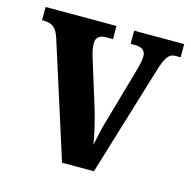

<svg xmlns="http://www.w3.org/2000/svg" viewBox="-85 -620 700 704"><g transform="rotate(15 265.0 -268.0)"><path d="M71 -436 210 0H331L456 -411C474 -472 486 -486 512 -486H530V-536H340V-486H358C383 -486 397 -475 397 -455C397 -435 392 -418 385 -393L330 -200C318 -163 310 -121 304 -93C299 -126 288 -175 275 -219L217 -406C213 -420 209 -436 209 -453C209 -473 220 -486 245 -486H273V-536H4V-486C42 -486 58 -476 71 -436Z"/></g></svg>

Font: Noto Serif Bengali Condensed
Style: Bold
Weight: 700
Width: 3
Designer: Juan Bruce, Universal Thirst, Indian Type Foundry and the Monotype Design Team.
Foundry: Monotype Imaging Inc.
Version: Version 2.003